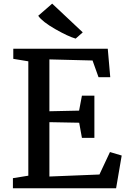

<svg xmlns="http://www.w3.org/2000/svg" viewBox="-20 -1003 695 1023"><path d="M382.8 -797.4Q343.3 -808.6 274.4 -847.9Q205.6 -887.2 183.6 -918.9L257.8 -983.4H258.3L420.9 -830.6L383.3 -797.4ZM48.8 0V-53.7L130.9 -66.9V-676.3L50.8 -689.5V-743.2H554.2L567.4 -591.8H504.9L473.1 -680.7L243.2 -686.5V-410.2L401.4 -413.6L416.5 -493.2H482.9V-268.6H416.5L401.9 -349.1L243.2 -352.1V-62.5L509.8 -73.2L565.9 -192.9L628.4 -174.3L598.6 0Z"/></svg>

Font: HaufeMerriweather
Style: Regular
Weight: 400
Designer: Eben Sorkin ( eben@eyebytes.com )
Foundry: Eben Sorkin
Version: Version 1.56